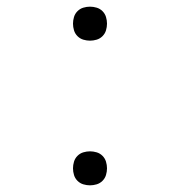

<svg xmlns="http://www.w3.org/2000/svg" viewBox="-20 -548 540 576"><path d="M250 8Q240 8 230 5Q220 2 212.5 -5.5Q205 -13 202 -23Q199 -33 199 -43Q199 -53 202 -63Q205 -73 212.5 -80.5Q220 -88 230 -91Q240 -94 250 -94Q260 -94 270 -91Q280 -88 287.5 -80.5Q295 -73 298 -63Q301 -53 301 -43Q301 -33 298 -23Q295 -13 287.5 -5.5Q280 2 270 5Q260 8 250 8ZM250 -426Q240 -426 230 -429Q220 -432 212.5 -439.5Q205 -447 202 -457Q199 -467 199 -477Q199 -487 202 -497Q205 -507 212.5 -514.5Q220 -522 230 -525Q240 -528 250 -528Q260 -528 270 -525Q280 -522 287.5 -514.5Q295 -507 298 -497Q301 -487 301 -477Q301 -467 298 -457Q295 -447 287.5 -439.5Q280 -432 270 -429Q260 -426 250 -426Z"/></svg>

Font: Iosevka Aile Extralight
Style: Regular
Weight: 200
Designer: Belleve Invis
Foundry: Belleve Invis
Version: Version 31.1.0; ttfautohint (v1.8.4)